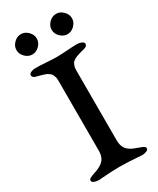

<svg xmlns="http://www.w3.org/2000/svg" viewBox="-195 -821 729 884"><g transform="rotate(-30 169.5 -379.0)"><path d="M41.5 -743.5Q58 -760 79 -760Q100 -760 116.5 -743.5Q133 -727 133 -706Q133 -685 116.5 -668.5Q100 -652 79 -652Q58 -652 41.5 -668.5Q25 -685 25 -706Q25 -727 41.5 -743.5ZM228.5 -743.5Q245 -760 266 -760Q287 -760 303.5 -743.5Q320 -727 320 -706Q320 -685 303.5 -668.5Q287 -652 266 -652Q245 -652 228.5 -668.5Q212 -685 212 -706Q212 -727 228.5 -743.5ZM280 -591Q293 -591 304 -586Q315 -581 315 -573Q315 -561 300 -556Q295 -555 282.5 -551.5Q270 -548 266.5 -547Q263 -546 253.5 -542.5Q244 -539 241.5 -537Q239 -535 233 -531Q227 -527 225.5 -523Q224 -519 221 -512.5Q218 -506 217.5 -498.5Q217 -491 217 -482V-117Q217 -89 228 -72.5Q239 -56 264 -45Q270 -42 286.5 -36.5Q303 -31 311 -26.5Q319 -22 319 -15Q319 -1 287 2Q285 2 264.5 0.5Q244 -1 215.5 -2.5Q187 -4 166 -4Q145 -4 118.5 -2.5Q92 -1 73.5 0.5Q55 2 53 2Q20 -1 20 -15Q20 -22 28 -26.5Q36 -31 52.5 -36.5Q69 -42 75 -45Q100 -56 111 -72.5Q122 -89 122 -117V-482Q122 -491 121.5 -498.5Q121 -506 118 -512.5Q115 -519 113.5 -523Q112 -527 106 -531Q100 -535 98 -537Q96 -539 86.5 -542.5Q77 -546 73.5 -547Q70 -548 57.5 -551.5Q45 -555 40 -556Q24 -561 24 -573Q24 -581 35 -586Q46 -591 59 -591Q79 -591 115.5 -588.5Q152 -586 170 -586Q188 -586 225.5 -588.5Q263 -591 280 -591Z"/></g></svg>

Font: EB Garamond 08
Style: Regular
Weight: 400
Version: Version 0.016 ; ttfautohint (v1.5)